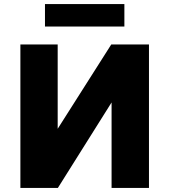

<svg xmlns="http://www.w3.org/2000/svg" viewBox="-20 -917 826 937"><path d="M79.5 0V-700H261.5V-288.5L523 -700H707V0H524.5V-417L262.5 0ZM199.5 -787.5V-897H587V-787.5Z"/></svg>

Font: Geologica Cursive ExtraBold
Style: Regular
Weight: 800
Designer: Sindre Bremnes, Frode Helland
Foundry: Monokrom Skriftforlag AS
Version: Version 1.010;gftools[0.9.28]